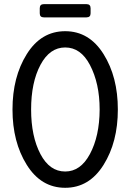

<svg xmlns="http://www.w3.org/2000/svg" viewBox="-20 -892 626 922"><path d="M293 -68.4Q366.7 -68.4 411.6 -151.9Q458 -238.3 458.5 -366.2Q458.5 -491.7 411.6 -580.6Q367.7 -664.1 293 -664.1Q218.8 -664.1 174.3 -580.6Q129.4 -496.1 129.4 -366.2Q129.4 -237.3 174.3 -151.9Q218.3 -68.4 293 -68.4ZM108.4 -100.6Q40 -210 40 -366.2Q40 -522.5 108.4 -631.8Q177.2 -742.2 293 -742.2Q408.7 -742.2 477.5 -631.8Q545.9 -522.5 545.9 -366.2Q545.9 -210 477.5 -100.6Q408.7 9.8 293 9.8Q177.2 9.8 108.4 -100.6ZM190.4 -872.1H395.5Q415 -872.1 415 -852.5V-828.1Q415 -808.6 395.5 -808.6H190.4Q170.9 -808.6 170.9 -828.1V-852.5Q170.9 -872.1 190.4 -872.1Z"/></svg>

Font: Simply Mono
Style: Book
Weight: 400
Designer: Wojciech Kalinowski "wmk69" (wmk69@o2.pl)
Foundry: Wojciech Kalinowski "wmk69" (wmk69@o2.pl)
Version: Version 1.0.0